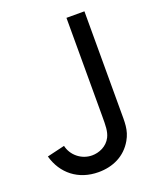

<svg xmlns="http://www.w3.org/2000/svg" viewBox="-137 -805 750 904"><g transform="rotate(-20 238.0 -353.0)"><path d="M200 14.5C272.5 14.5 335.5 -15 372 -78.5C398.5 -124.5 395.5 -164 395.5 -226V-720H305.5V-226C305.5 -181.5 305.5 -150.5 292.5 -124.5C273 -85.5 232 -70 198 -70C144.5 -70 99 -108.5 88.5 -157.5L0 -136.5C25.5 -44.5 99 14.5 200 14.5Z"/></g></svg>

Font: Eudonet Medium
Style: Regular
Weight: 500
Designer: Mikhail Sharanda
Foundry: Mikhail Sharanda
Version: Version 4.503;Glyphs 3.1.2 (3151)